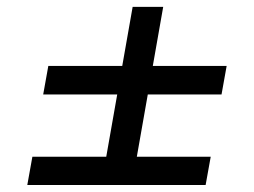

<svg xmlns="http://www.w3.org/2000/svg" viewBox="-20 -644 726 548"><path d="M358.6 -624.4H445.8L365.1 -165.8H277.8ZM103.3 -374.4 117.9 -455.8H626.9L612.3 -374.4ZM57.9 -115.9 72.4 -196.6H581.4L566.9 -115.9Z"/></svg>

Font: Poppins Variable
Style: Italic
Weight: 100
Italic angle: -10°
Designer: Jonny Pinhorn
Foundry: Indian Type Foundry
Version: Version 6.000